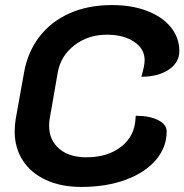

<svg xmlns="http://www.w3.org/2000/svg" viewBox="-20 -729 728 758"><path d="M38 -210Q38 -236 42 -259L75 -443Q89 -522 134 -582Q179 -642 252.5 -675.5Q326 -709 422 -709Q500 -709 560.5 -686Q621 -663 654.5 -621.5Q688 -580 688 -527Q688 -482 646 -454Q604 -426 538 -426Q551 -469 551 -492Q551 -536 509.5 -564Q468 -592 402 -592Q328 -592 274 -550.5Q220 -509 208 -443L176 -259Q174 -250 174 -232Q174 -176 213.5 -142Q253 -108 321 -108Q405 -108 458.5 -150Q512 -192 515 -261L516 -272Q570 -272 604 -255Q638 -238 638 -210Q638 -147 595 -97Q552 -47 475.5 -19Q399 9 301 9Q221 9 161.5 -18.5Q102 -46 70 -95.5Q38 -145 38 -210Z"/></svg>

Font: K2D
Style: Bold Italic
Weight: 700
Italic angle: -10°
Designer: Katatrad Aksorn Co.,Ltd.
Foundry: Cadson Demak Co.,Ltd.
Version: Version 1.000; ttfautohint (v1.6)